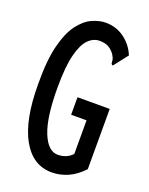

<svg xmlns="http://www.w3.org/2000/svg" viewBox="-125 -697 599 773"><g transform="rotate(20 175.0 -310.5)"><path d="M193 10Q112 10 66.5 -71Q21 -152 21 -305Q20 -406 36 -470Q52 -534 78.5 -569Q105 -604 135.5 -617.5Q166 -631 193 -631Q238 -631 273 -605.5Q308 -580 325 -539L283 -485L277 -478L271 -483Q270 -491 269 -499.5Q268 -508 259 -522Q247 -538 232 -546Q217 -554 195 -554Q168 -554 146.5 -532.5Q125 -511 112 -460Q99 -409 99 -319Q99 -192 124.5 -128.5Q150 -65 192 -65Q209 -65 225 -71Q241 -77 254 -91V-235H188V-310H326V-52Q295 -19 261.5 -4.5Q228 10 193 10Z"/></g></svg>

Font: Inconsolata ExtraCondensed SemiBold
Style: Regular
Weight: 600
Width: 2
Monospace: yes
Designer: Raph Levien, Cyreal, Brenton Simpson
Foundry: Raph Levien, Cyreal, Google
Version: Version 3.001; ttfautohint (v1.8.2.53-6de2)